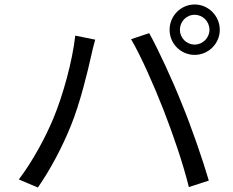

<svg xmlns="http://www.w3.org/2000/svg" viewBox="-20 -830 1040 857"><path d="M783 -697C783 -734 812 -764 849 -764C885 -764 915 -734 915 -697C915 -661 885 -631 849 -631C812 -631 783 -661 783 -697ZM737 -697C737 -635 787 -585 849 -585C910 -585 961 -635 961 -697C961 -759 910 -810 849 -810C787 -810 737 -759 737 -697ZM218 -301C183 -217 127 -112 64 -29L149 7C205 -73 259 -176 296 -268C338 -370 373 -518 387 -581C391 -602 399 -631 405 -653L316 -671C303 -556 261 -404 218 -301ZM710 -339C752 -232 798 -97 823 5L912 -24C886 -114 833 -267 792 -366C750 -472 686 -610 646 -682L565 -655C609 -581 670 -442 710 -339Z"/></svg>

Font: Noto Sans Japanese Regular
Style: Regular
Weight: 400
Designer: Ryoko NISHIZUKA (kana & ideographs); Paul D. Hunt (Latin, Greek & Cyrillic); Wenlong ZHANG (bopomofo); Sandoll Communica
Foundry: Adobe Systems Incorporated
Version: Version 1.000;PS 1;hotconv 1.0.78;makeotf.lib2.5.61930